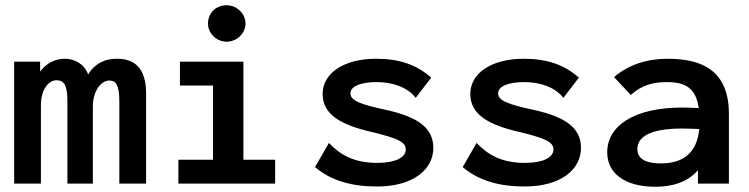

<svg xmlns="http://www.w3.org/2000/svg" viewBox="-20 -700 2855 732"><path d="M34 0H136V-299C136 -360 166 -394 195 -394C225 -394 237 -375 237 -311V0H334V-294C334 -353 365 -393 397 -393C421 -393 435 -377 435 -314V0H537V-339C538 -418 511 -476 427 -476C377 -477 338 -454 316 -416C302 -456 265 -476 226 -476C191 -476 156 -459 133 -427V-465H34Z M844 -541C883 -541 916 -573 916 -610C916 -648 883 -680 844 -680C803 -680 773 -650 773 -610C773 -573 805 -541 844 -541ZM660 0H1029V-91H908V-465H666V-374H792V-91H660Z M1417 11C1557 11 1632 -55 1632 -136C1632 -209 1579 -253 1452 -281C1353 -302 1316 -317 1316 -344C1316 -373 1360 -387 1416 -387C1476 -387 1533 -368 1565 -327L1624 -404C1569 -453 1503 -476 1414 -476C1288 -476 1210 -419 1210 -342C1210 -263 1280 -223 1401 -196C1493 -173 1527 -160 1527 -130C1527 -99 1486 -79 1419 -79C1330 -79 1278 -109 1234 -155L1181 -63C1242 -11 1321 11 1417 11Z M1980 11C2120 11 2195 -55 2195 -136C2195 -209 2142 -253 2015 -281C1916 -302 1879 -317 1879 -344C1879 -373 1923 -387 1979 -387C2039 -387 2096 -368 2128 -327L2187 -404C2132 -453 2066 -476 1977 -476C1851 -476 1773 -419 1773 -342C1773 -263 1843 -223 1964 -196C2056 -173 2090 -160 2090 -130C2090 -99 2049 -79 1982 -79C1893 -79 1841 -109 1797 -155L1744 -63C1805 -11 1884 11 1980 11Z M2478 12C2541 12 2600 -4 2641 -51V0H2759V-265C2759 -430 2658 -476 2526 -476C2449 -476 2378 -455 2321 -406L2385 -338C2426 -375 2469 -387 2521 -387C2591 -387 2633 -366 2644 -288C2620 -289 2597 -290 2581 -290C2395 -290 2295 -219 2295 -119C2295 -40 2361 12 2478 12ZM2410 -132C2410 -178 2458 -210 2581 -210C2598 -210 2623 -209 2646 -208C2637 -117 2585 -77 2499 -77C2447 -77 2410 -91 2410 -132Z"/></svg>

Font: Inconsolata SemiExpanded
Style: Bold
Weight: 700
Width: 6
Monospace: yes
Designer: Raph Levien, Cyreal, Brenton Simpson
Foundry: Raph Levien, Cyreal, Google
Version: Version 3.100